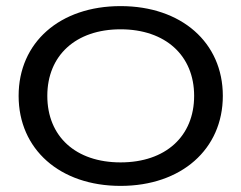

<svg xmlns="http://www.w3.org/2000/svg" viewBox="-20 -596 790 629"><path d="M375 13C574 13 710 -107 710 -282C710 -457 574 -576 375 -576C176 -576 41 -457 41 -282C41 -107 176 13 375 13ZM375 -64C228 -64 135 -149 135 -282C135 -414 228 -500 375 -500C522 -500 616 -414 616 -282C616 -149 522 -64 375 -64Z"/></svg>

Font: Bounded Light
Style: Regular
Weight: 300
Designer: Vlad Churkin
Version: Version 3.0